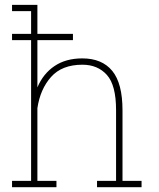

<svg xmlns="http://www.w3.org/2000/svg" viewBox="-20 -782 664 802"><path d="M30.3 0V-26.4H109.9V-735.4H30.3V-761.7H136.2V-417Q160.6 -474.6 208 -506.3Q255.4 -538.1 323.7 -538.1Q406.2 -538.1 449 -485.8Q491.7 -433.6 491.7 -321.3V-26.4H571.3V0H385.3V-26.4H464.8V-322.3Q464.8 -426.3 426.5 -469Q388.2 -511.7 324.2 -511.7Q238.8 -511.7 193.4 -460.7Q147.9 -409.7 136.2 -330.1V-26.4H215.8V0ZM30.3 -614.3V-640.6H284.7V-614.3Z"/></svg>

Font: Roboto Slab LO Thin
Style: Regular
Weight: 250
Designer: Google
Version: Version 2.00;September 28, 2018;FontCreator 11.5.0.2427 64-b